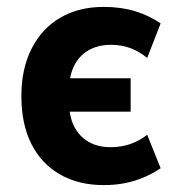

<svg xmlns="http://www.w3.org/2000/svg" viewBox="-20 -526 510 557"><path d="M281 11Q208 11 154 -20Q100 -51 71 -108.5Q42 -166 42 -247Q42 -327 72 -385.5Q102 -444 155.5 -475Q209 -506 281 -506Q331 -506 372 -493.5Q413 -481 446 -458L407 -358Q384 -377 358 -386.5Q332 -396 302 -396Q265 -396 237.5 -380.5Q210 -365 195 -335Q180 -305 180 -259L175 -299H359V-202H175L180 -235Q180 -189 195 -159.5Q210 -130 237 -114.5Q264 -99 301 -99Q331 -99 357.5 -108Q384 -117 407 -135L446 -38Q424 -23 398.5 -12Q373 -1 344 5Q315 11 281 11Z"/></svg>

Font: Nunito Sans 10pt Condensed ExtraBold
Style: Regular
Weight: 800
Width: 3
Designer: Vernon Adams
Foundry: Vernon Adams
Version: Version 3.101;gftools[0.9.27]